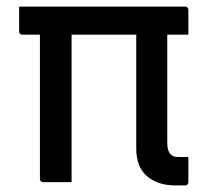

<svg xmlns="http://www.w3.org/2000/svg" viewBox="-20 -552 640 582"><path d="M38 -532H540Q551 -532 551 -521V-447H487V-120Q487 -95 496 -86Q503 -76 521 -76H551V-1Q551 10 540 10H511Q458 10 425.5 -18Q393 -46 393 -102V-447H197V0H112Q101 0 101 -11V-447H49Q38 -447 38 -458Z"/></svg>

Font: Recursive Sn Lnr St
Style: Regular
Weight: 400
Version: Version 1.079;hotconv 1.0.112;makeotfexe 2.5.65598; ttfautoh